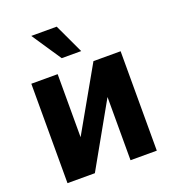

<svg xmlns="http://www.w3.org/2000/svg" viewBox="-140 -884 891 990"><g transform="rotate(-20 305.5 -388.5)"><path d="M204.9 -199.6 401.3 -545.5H550.4V0H406.2V-346.9L210.6 0H60.4V-545.5H204.9ZM252.8 -615.8 144.5 -777.3H284.1L359.7 -615.8Z"/></g></svg>

Font: InterMG
Style: Bold
Weight: 700
Designer: Rasmus Andersson
Foundry: rsms
Version: Version 3.019;December 26, 2023;FontCreator 15.0.0.2955 64-b